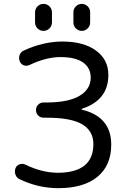

<svg xmlns="http://www.w3.org/2000/svg" viewBox="-20 -978 631 987"><path d="M160.2 -863.3V-914.1Q160.2 -932.6 172.9 -945.3Q185.5 -958 203.6 -958Q221.7 -958 234.4 -945.3Q247.1 -932.6 247.1 -914.1V-863.3Q247.1 -844.7 234.4 -832Q221.7 -819.3 203.6 -819.3Q185.5 -819.3 172.9 -832Q160.2 -844.7 160.2 -863.3ZM357.4 -862.3V-915Q357.4 -932.6 370.1 -945.3Q382.8 -958 400.4 -958Q418 -958 430.7 -945.3Q443.4 -932.6 443.4 -915V-862.3Q443.4 -844.7 430.7 -832Q418 -819.3 400.4 -819.3Q382.8 -819.3 370.1 -832Q357.4 -844.7 357.4 -862.3ZM401.4 -418.9Q399.4 -418 399.4 -416Q399.4 -414.1 401.4 -414.1Q551.8 -377.9 551.8 -234.4Q551.8 -127 480.5 -68.8Q409.2 -10.7 280.3 -10.7Q176.8 -10.7 81.1 -56.6Q65.4 -63.5 59.6 -80.1Q56.6 -88.9 56.6 -96.7Q56.6 -104.5 59.6 -113.3Q65.4 -127.9 80.6 -133.3Q95.7 -138.7 110.4 -131.8Q194.3 -90.8 275.4 -89.8Q460 -89.8 460 -237.3Q460 -304.7 402.8 -338.9Q345.7 -373 218.8 -373H204.1Q187.5 -373 176.3 -384.3Q165 -395.5 165 -412.1Q165 -428.7 176.3 -439.9Q187.5 -451.2 204.1 -451.2H218.8Q331.1 -451.2 388.7 -485.4Q446.3 -519.5 446.3 -579.1Q446.3 -628.9 407.2 -656.7Q368.2 -684.6 290 -684.6Q217.8 -684.6 130.9 -643.6Q116.2 -636.7 101.6 -642.6Q86.9 -648.4 81.1 -664.1Q78.1 -671.9 78.1 -679.7Q78.1 -687.5 81.1 -696.3Q87.9 -711.9 103.5 -718.8Q201.2 -763.7 299.8 -764.6Q409.2 -764.6 473.1 -718.3Q537.1 -671.9 537.1 -592.8Q537.1 -462.9 401.4 -418.9Z"/></svg>

Font: Gen Jyuu GothicX Regular
Style: Regular
Weight: 400
Designer: [Source Han Sans]
Ryoko NISHIZUKA  (kana & ideographs); Paul D. Hunt (Latin, Greek & Cyrillic); Wenlong ZHANG  (bopomofo
Version: Version 1.002.20150607